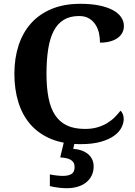

<svg xmlns="http://www.w3.org/2000/svg" viewBox="-20 -744 708 1004"><path d="M424.8 -69.8Q461.4 -69.8 490 -78.4Q518.6 -86.9 541 -100.6Q563.5 -114.3 580.3 -131.3Q597.2 -148.4 609.9 -165Q617.7 -159.2 622.3 -147Q627 -134.8 627 -122.1Q627 -101.1 615.7 -77.9Q604.5 -54.7 578.1 -35.2Q551.8 -15.6 508.3 -2.9Q464.8 9.8 400.9 9.8Q314 9.8 249 -16.6Q184.1 -43 141.1 -91.3Q98.1 -139.6 76.7 -207.5Q55.2 -275.4 55.2 -357.9Q55.2 -439 77.1 -506.3Q99.1 -573.7 142.3 -622.1Q185.5 -670.4 250.2 -697.3Q314.9 -724.1 399.9 -724.1Q457.5 -724.1 500.2 -715.1Q543 -706.1 571.3 -690.4Q599.6 -674.8 613.8 -653.6Q627.9 -632.3 627.9 -607.9Q627.9 -589.4 619.9 -573.5Q611.8 -557.6 595.9 -545.9Q580.1 -534.2 556.6 -527.6Q533.2 -521 502.9 -521Q502.9 -545.9 497.6 -570.6Q492.2 -595.2 479.2 -615.2Q466.3 -635.3 445.3 -647.7Q424.3 -660.2 393.1 -660.2Q345.7 -660.2 313 -640.1Q280.3 -620.1 260.5 -581.5Q240.7 -543 231.9 -486.6Q223.1 -430.2 223.1 -357.9Q223.1 -285.6 233.9 -231.4Q244.6 -177.2 268.6 -141.4Q292.5 -105.5 330.8 -87.6Q369.1 -69.8 424.8 -69.8ZM469.7 126Q469.7 152.3 459.5 173.6Q449.2 194.8 430.7 209.7Q412.1 224.6 386 232.4Q359.9 240.2 328.1 240.2Q320.3 240.2 309.1 239.5Q297.9 238.8 285.6 237.3Q273.4 235.8 261.7 233.6Q250 231.4 240.7 229V168Q259.3 171.9 277.3 173.8Q295.4 175.8 309.1 175.8Q337.4 175.8 353.8 165.8Q370.1 155.8 370.1 129.9Q370.1 115.2 364.5 106Q358.9 96.7 348.6 91.1Q338.4 85.4 324.7 82.8Q311 80.1 294.9 79.1L315.9 -8.8H373L362.8 34.2Q387.2 36.1 407 43.2Q426.8 50.3 440.7 62Q454.6 73.7 462.2 90.1Q469.7 106.4 469.7 126Z"/></svg>

Font: Sahl Naskh
Style: Bold
Weight: 700
Designer: Pascal Zoghbi
Version: Version 1.001